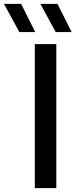

<svg xmlns="http://www.w3.org/2000/svg" viewBox="-94 -967 394 987"><path d="M85 0V-740H195.5V0ZM192.5 -802 113.5 -947H201.5L274.5 -802ZM5.5 -802 -73.5 -947H14.5L87.5 -802Z"/></svg>

Font: Encode Sans SC SemiExpanded Medium
Style: Regular
Weight: 500
Width: 6
Designer: Multiple Designers
Foundry: Impallari Type
Version: Version 3.002